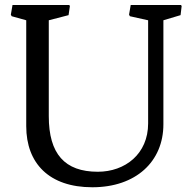

<svg xmlns="http://www.w3.org/2000/svg" viewBox="-20 -749 788 786"><path d="M87.4 -232.4C87.4 -80.1 181.6 17.6 357.9 17.6C536.1 17.6 648.9 -87.4 648.9 -240.2V-666L719.2 -687L723.6 -724.1L721.2 -728.5H515.1L508.3 -689L511.7 -682.6L586.4 -666V-243.7C586.4 -118.7 492.2 -45.9 380.4 -45.9C245.1 -45.9 179.7 -118.7 179.7 -273.4V-666L260.7 -687L266.1 -724.1L263.7 -728.5H31.2L24.4 -689L27.8 -682.6L87.4 -666Z"/></svg>

Font: Trykker
Style: Regular
Weight: 400
Designer: Magnus Gaarde
Foundry: Magnus Gaarde
Version: Version 1.001